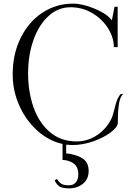

<svg xmlns="http://www.w3.org/2000/svg" viewBox="-20 -780 719 1059"><path d="M659 -261Q643 -247 636.5 -209Q630 -171 630 -104Q630 -80 591.5 -50.5Q553 -21 494.5 -0.5Q436 20 380 20Q369 20 345 18V66Q390 70 426.5 88.5Q463 107 468 148Q469 153 469 162Q469 208 437.5 233.5Q406 259 361 259Q318 259 302 244Q286 229 282 214L294 207Q306 226 319 234Q332 242 361 242Q385 242 398.5 225.5Q412 209 412 183Q412 166 408 153Q402 130 378 116.5Q354 103 325 102V14Q251 -2 187.5 -58Q124 -114 87 -196.5Q50 -279 50 -370Q50 -482 94 -571Q138 -660 214 -710Q290 -760 383 -760Q435 -760 502.5 -732Q570 -704 597 -668L612 -743H629V-520H608Q608 -572 576.5 -623Q545 -674 490 -707Q435 -740 369 -740Q301 -740 248 -692Q195 -644 165 -560.5Q135 -477 135 -374Q135 -275 164.5 -189.5Q194 -104 254.5 -52Q315 0 402 0Q466 0 519 -37Q572 -74 598 -133Q601 -140 610 -174Q617 -204 624.5 -224.5Q632 -245 645 -261Z"/></svg>

Font: Viaoda Libre
Style: Regular
Weight: 400
Designer: Gydient
Version: Version 2.000